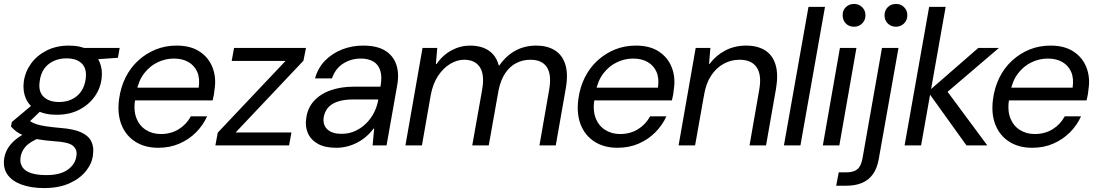

<svg xmlns="http://www.w3.org/2000/svg" viewBox="-43 -740 5579 977"><path d="M181 217Q116 217 67.5 199.5Q19 182 -4.5 149Q-28 116 -22 69Q-19 44 -5.5 19Q8 -6 36 -29.5Q64 -53 109 -73L159 -39Q106 -17 85 8.5Q64 34 61 65Q58 91 71.5 111Q85 131 115.5 141Q146 151 193 151Q264 151 302.5 123Q341 95 346 52Q351 21 328.5 2Q306 -17 237 -21Q183 -25 145 -32Q107 -39 82.5 -48.5Q58 -58 41.5 -70Q25 -82 13 -96L17 -119L129 -213L178 -189L82 -97L96 -133Q106 -126 116.5 -119.5Q127 -113 144 -107.5Q161 -102 190 -97.5Q219 -93 264 -89Q331 -84 369 -67Q407 -50 421.5 -20.5Q436 9 430 48Q426 90 395.5 129Q365 168 311 192.5Q257 217 181 217ZM245 -156Q184 -156 144.5 -178.5Q105 -201 88.5 -239Q72 -277 78 -324Q85 -375 115 -416.5Q145 -458 194.5 -483Q244 -508 307 -508Q368 -508 407.5 -485.5Q447 -463 463.5 -425Q480 -387 474 -340Q468 -289 437.5 -247Q407 -205 358 -180.5Q309 -156 245 -156ZM257 -221Q312 -221 348.5 -251.5Q385 -282 393 -338Q400 -390 373.5 -416.5Q347 -443 296 -443Q241 -443 203.5 -413Q166 -383 159 -326Q151 -275 178.5 -248Q206 -221 257 -221ZM375 -433 360 -496H566L557 -446Z M762 12Q694 12 645.5 -19Q597 -50 575 -105.5Q553 -161 563 -236Q571 -296 596 -346Q621 -396 660.5 -432Q700 -468 749 -488Q798 -508 856 -508Q927 -508 973 -477.5Q1019 -447 1038.5 -396.5Q1058 -346 1049 -287Q1048 -274 1045.5 -259Q1043 -244 1039 -229H625L636 -294H968Q975 -342 960.5 -374.5Q946 -407 915.5 -424.5Q885 -442 842 -442Q799 -442 759 -423Q719 -404 690 -366Q661 -328 651 -271L646 -243Q635 -183 650 -142Q665 -101 698.5 -79.5Q732 -58 775 -58Q827 -58 866.5 -82.5Q906 -107 928 -148H1011Q990 -102 954 -66Q918 -30 869.5 -9Q821 12 762 12Z M1053 0 1065 -65 1410 -430H1136L1148 -496H1514L1501 -431L1156 -66H1440L1428 0Z M1668 12Q1610 12 1574 -8.5Q1538 -29 1523.5 -63Q1509 -97 1515 -136Q1521 -188 1553 -224.5Q1585 -261 1638 -280Q1691 -299 1759 -299H1893Q1902 -348 1892.5 -379.5Q1883 -411 1857.5 -426.5Q1832 -442 1793 -442Q1744 -442 1704 -417Q1664 -392 1646 -341H1560Q1575 -395 1611.5 -432Q1648 -469 1698 -488.5Q1748 -508 1805 -508Q1875 -508 1916.5 -482.5Q1958 -457 1973.5 -411.5Q1989 -366 1978 -305L1924 0H1853L1861 -86H1858Q1841 -63 1820 -45Q1799 -27 1775 -14.5Q1751 -2 1724 5Q1697 12 1668 12ZM1695 -59Q1733 -59 1764.5 -73.5Q1796 -88 1821 -113Q1846 -138 1861.5 -169.5Q1877 -201 1882 -234H1755Q1707 -234 1674 -222.5Q1641 -211 1624.5 -190Q1608 -169 1604 -142Q1599 -104 1623 -81.5Q1647 -59 1695 -59Z M2020 0 2107 -496H2182L2175 -414H2178Q2210 -460 2255 -484Q2300 -508 2349 -508Q2388 -508 2417.5 -496.5Q2447 -485 2466.5 -463Q2486 -441 2495 -407H2498Q2533 -457 2580 -482.5Q2627 -508 2686 -508Q2741 -508 2779.5 -484.5Q2818 -461 2833.5 -412.5Q2849 -364 2836 -290L2785 0H2702L2751 -281Q2765 -358 2740.5 -397Q2716 -436 2656 -436Q2618 -436 2585 -419.5Q2552 -403 2528.5 -368.5Q2505 -334 2494 -281L2444 0H2360L2410 -281Q2424 -358 2399.5 -397Q2375 -436 2318 -436Q2283 -436 2248 -415Q2213 -394 2186.5 -354.5Q2160 -315 2149 -257L2104 0Z M3099 12Q3031 12 2982.5 -19Q2934 -50 2912 -105.5Q2890 -161 2900 -236Q2908 -296 2933 -346Q2958 -396 2997.5 -432Q3037 -468 3086 -488Q3135 -508 3193 -508Q3264 -508 3310 -477.5Q3356 -447 3375.5 -396.5Q3395 -346 3386 -287Q3385 -274 3382.5 -259Q3380 -244 3376 -229H2962L2973 -294H3305Q3312 -342 3297.5 -374.5Q3283 -407 3252.5 -424.5Q3222 -442 3179 -442Q3136 -442 3096 -423Q3056 -404 3027 -366Q2998 -328 2988 -271L2983 -243Q2972 -183 2987 -142Q3002 -101 3035.5 -79.5Q3069 -58 3112 -58Q3164 -58 3203.5 -82.5Q3243 -107 3265 -148H3348Q3327 -102 3291 -66Q3255 -30 3206.5 -9Q3158 12 3099 12Z M3410 0 3497 -496H3572L3565 -415H3568Q3600 -458 3647.5 -483Q3695 -508 3754 -508Q3812 -508 3850.5 -483.5Q3889 -459 3903.5 -410.5Q3918 -362 3906 -290L3855 0H3771L3820 -281Q3834 -357 3808 -396.5Q3782 -436 3720 -436Q3677 -436 3639.5 -415.5Q3602 -395 3576 -356Q3550 -317 3540 -259L3494 0Z M3946 0 4071 -705H4155L4030 0Z M4144 0 4231 -496H4315L4228 0ZM4303 -604Q4277 -604 4261 -620.5Q4245 -637 4245 -662Q4244 -687 4261 -703.5Q4278 -720 4303 -720Q4327 -720 4344 -703.5Q4361 -687 4361 -662Q4361 -638 4344.5 -621Q4328 -604 4303 -604Z M4212 205 4225 137H4263Q4301 137 4320 121Q4339 105 4346 65L4445 -496H4529L4429 67Q4421 115 4399.5 145.5Q4378 176 4344 190.5Q4310 205 4264 205ZM4516 -604Q4491 -604 4474.5 -620.5Q4458 -637 4458 -662Q4458 -687 4474.5 -703.5Q4491 -720 4517 -720Q4541 -720 4557.5 -703.5Q4574 -687 4574 -662Q4574 -637 4557 -620.5Q4540 -604 4516 -604Z M4875 0 4679 -273 4935 -496H5040L4745 -244L4755 -305L4981 0ZM4560 0 4685 -705H4769L4644 0Z M5209 12Q5141 12 5092.5 -19Q5044 -50 5022 -105.5Q5000 -161 5010 -236Q5018 -296 5043 -346Q5068 -396 5107.5 -432Q5147 -468 5196 -488Q5245 -508 5303 -508Q5374 -508 5420 -477.5Q5466 -447 5485.5 -396.5Q5505 -346 5496 -287Q5495 -274 5492.5 -259Q5490 -244 5486 -229H5072L5083 -294H5415Q5422 -342 5407.5 -374.5Q5393 -407 5362.5 -424.5Q5332 -442 5289 -442Q5246 -442 5206 -423Q5166 -404 5137 -366Q5108 -328 5098 -271L5093 -243Q5082 -183 5097 -142Q5112 -101 5145.5 -79.5Q5179 -58 5222 -58Q5274 -58 5313.5 -82.5Q5353 -107 5375 -148H5458Q5437 -102 5401 -66Q5365 -30 5316.5 -9Q5268 12 5209 12Z"/></svg>

Font: DM Sans 36pt
Style: Italic
Weight: 400
Italic angle: -10°
Designer: Colophon Foundry, Jonny Pinhorn
Foundry: Colophon Foundry
Version: Version 4.004;gftools[0.9.30]